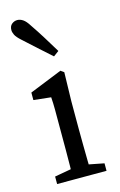

<svg xmlns="http://www.w3.org/2000/svg" viewBox="-110 -744 493 792"><g transform="rotate(-15 136.5 -348.0)"><path d="M101 0Q102 -21 102.5 -55.5Q103 -90 103 -127.5Q103 -165 103 -193V-236Q103 -274 103 -299Q103 -324 101 -352L27 -360V-392L166 -448L180 -438L177 -314V-193Q177 -165 177.5 -127.5Q178 -90 178.5 -55.5Q179 -21 180 0ZM32 0V-32L133 -50H151L243 -32V0ZM179 -529 156 -512Q127 -538 99 -563Q71 -588 44 -613Q25 -630 19.5 -641.5Q14 -653 14 -662Q14 -679 24.5 -687.5Q35 -696 48 -696Q60 -696 72 -688Q84 -680 97 -659Q119 -627 139 -594.5Q159 -562 179 -529Z"/></g></svg>

Font: Lisu Bosa ExtraLight
Style: Regular
Weight: 200
Designer: David Morse, Annie Olsen, Victor Gaultney, Frank Grießhammer (Latin)
Foundry: SIL International
Version: Version 2.000